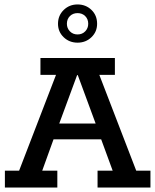

<svg xmlns="http://www.w3.org/2000/svg" viewBox="-20 -844 699 864"><path d="M2 0V-76H66L232 -507H162V-583H497V-507H427L593 -76H657V0H419V-76H487L425 -245L458 -217H203L231 -245L170 -76H238V0ZM237 -262 220 -288H435L420 -262L330 -506H327ZM329 -652Q292 -652 266.5 -676.5Q241 -701 241 -737Q241 -774 266.5 -799Q292 -824 329 -824Q366 -824 391.5 -799.5Q417 -775 417 -737Q417 -701 391.5 -676.5Q366 -652 329 -652ZM329 -689Q350 -689 363.5 -703Q377 -717 377 -737Q377 -758 363.5 -771.5Q350 -785 329 -785Q308 -785 294.5 -771.5Q281 -758 281 -737Q281 -717 294.5 -703Q308 -689 329 -689Z"/></svg>

Font: Rokkitt Medium
Style: Regular
Weight: 500
Version: Version 3.103